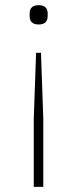

<svg xmlns="http://www.w3.org/2000/svg" viewBox="-20 -535 300 745"><path d="M139 -330 148 -74V190H111V-74L120 -330ZM130 -515Q165 -515 165 -482V-473Q165 -440 130 -440Q95 -440 95 -473V-482Q95 -515 130 -515Z"/></svg>

Font: IBM Plex Sans Devanagari ExtraLight
Style: Regular
Weight: 200
Designer: Mike Abbink, Paul van der Laan, Pieter van Rosmalen, Erin McLaughlin
Foundry: Bold Monday
Version: Version 1.1